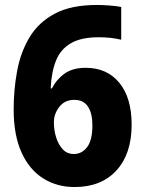

<svg xmlns="http://www.w3.org/2000/svg" viewBox="-20 -743 583 773"><path d="M35 -303Q35 -382 49 -457.5Q63 -533 99 -593Q135 -653 200.5 -688Q266 -723 370 -723Q392 -723 419.5 -721Q447 -719 468 -715V-583Q448 -588 425.5 -590.5Q403 -593 377 -593Q307 -593 265.5 -569Q224 -545 205.5 -499Q187 -453 184 -387H189Q208 -424 240.5 -447Q273 -470 325 -470Q411 -470 460.5 -409.5Q510 -349 510 -241Q510 -124 449 -57Q388 10 280 10Q209 10 153.5 -25Q98 -60 66.5 -129.5Q35 -199 35 -303ZM277 -123Q310 -123 331 -151Q352 -179 352 -238Q352 -287 334 -314Q316 -341 279 -341Q241 -341 219 -313Q197 -285 197 -251Q197 -219 206 -190Q215 -161 232.5 -142Q250 -123 277 -123Z"/></svg>

Font: Noto Sans Ethiopic SemiCondensed ExtraBold
Style: Regular
Weight: 800
Width: 4
Designer: Monotype Design Team
Foundry: Monotype Imaging Inc.
Version: Version 2.102; ttfautohint (v1.8.4.7-5d5b)